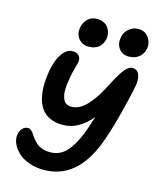

<svg xmlns="http://www.w3.org/2000/svg" viewBox="-137 -1035 922 1137"><g transform="rotate(15 324.5 -467.0)"><path d="M553.2 -770Q514.6 -770 493.2 -799.1Q471.7 -828.1 481 -871.1Q486.8 -901.9 512 -922.4Q537.1 -942.9 567.9 -942.9Q610.8 -942.9 632.6 -910.9Q654.3 -878.9 647 -840.8Q641.1 -812 617.2 -791Q593.3 -770 553.2 -770ZM309.1 -765.1Q269 -765.1 246.8 -794.2Q224.6 -823.2 231.9 -862.8Q238.8 -896 261.5 -916.5Q284.2 -937 315.9 -937Q363.3 -937 385.5 -905Q407.7 -873 399.9 -834Q394 -804.7 371.3 -784.9Q348.6 -765.1 309.1 -765.1ZM241.2 8.8Q191.9 8.8 150.4 -6.3Q108.9 -21.5 83.7 -45.2Q58.6 -68.8 45.9 -97.2Q33.2 -125.5 37.1 -152.8Q40 -174.8 54.2 -190.9Q68.4 -207 88.9 -207Q99.6 -207 108.9 -199.2Q118.2 -191.4 125.2 -179.7Q132.3 -168 143.3 -154.5Q154.3 -141.1 167 -129.4Q179.7 -117.7 201.7 -109.9Q223.6 -102.1 251 -102.1Q309.1 -102.1 348.4 -143.8Q387.7 -185.5 418 -261.2Q432.1 -295.4 456.1 -372.1Q416 -325.7 373.3 -301.8Q330.6 -277.8 278.8 -277.8Q232.9 -277.8 199.7 -294.2Q166.5 -310.5 147.7 -338.4Q128.9 -366.2 120.6 -405.3Q112.3 -444.3 113.8 -487.5Q115.2 -530.8 125 -580.1Q137.2 -639.2 164.1 -677Q190.9 -714.8 228 -714.8Q253.9 -714.8 266.6 -698.7Q279.3 -682.6 274.9 -659.2Q274.4 -656.2 265.6 -624.5Q256.8 -592.8 252.9 -570.8Q248.5 -547.9 245.8 -529.1Q243.2 -510.3 242.2 -489Q241.2 -467.8 244.4 -451.9Q247.6 -436 253.9 -422.6Q260.3 -409.2 273.2 -402.1Q286.1 -395 304.2 -395Q331.1 -395 357.4 -410.6Q383.8 -426.3 407 -454.1Q430.2 -481.9 448.2 -510.7Q466.3 -539.6 484.9 -576.2Q498 -601.6 506.8 -617.7Q515.6 -633.8 527.8 -653.3Q540 -672.9 549.8 -684.1Q559.6 -695.3 571 -703.1Q582.5 -710.9 592.8 -710.9Q624.5 -710.9 636.2 -681.6Q647.9 -652.3 637.2 -601.1Q621.6 -523.4 592.3 -412.8Q563 -302.2 534.2 -229Q440.4 8.8 241.2 8.8Z"/></g></svg>

Font: Shantell Sans Normal
Style: Italic
Weight: 600
Italic angle: -11.31°
Designer: Stephen Nixon, Anya Danilova, Shantell Martin
Foundry: Arrow Type
Version: Version 1.006;[559af2be0]